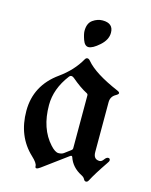

<svg xmlns="http://www.w3.org/2000/svg" viewBox="-109 -775 675 856"><g transform="rotate(15 228.5 -347.5)"><path d="M33.2 0ZM191.4 -638.2Q191.4 -673.3 212.9 -688.5Q234.4 -703.6 257.8 -703.6Q307.6 -703.6 307.6 -659.7Q307.6 -627.4 276.6 -599.9Q245.6 -572.3 226.6 -572.3Q209.5 -572.3 200.4 -597.9Q191.4 -623.5 191.4 -638.2ZM132.8 -415Q192.9 -458 225.1 -515.1Q229.5 -522.9 236.1 -522.9Q242.7 -522.9 249.5 -514.6Q290 -466.3 401.9 -418.5Q412.1 -414.1 412.1 -408.9Q412.1 -403.8 399.9 -397Q377.4 -384.3 377.4 -358.4V-128.4Q377.4 -94.7 405.8 -94.7Q415.5 -94.7 423.8 -106.4Q432.1 -118.2 440.4 -118.2Q449.2 -118.2 449.2 -108.4Q449.2 -104 441.4 -93.3Q401.4 -34.7 382.8 1Q378.4 9.8 371.3 9.8Q364.3 9.8 360.4 1.5Q356.4 -6.8 344.7 -12.7Q298.8 -36.1 284.2 -80.1Q282.7 -84.5 279.8 -84.5Q276.9 -84.5 272.9 -81.5L160.2 1.5Q148.9 9.8 142.8 9.8Q136.7 9.8 136.7 1Q136.7 -12.7 109.9 -37.6Q33.2 -109.4 33.2 -226.6Q33.2 -343.8 132.8 -415ZM124 -277.8Q124 -168.9 183.1 -104.5Q204.6 -81.1 219.7 -81.1Q234.9 -81.1 244.1 -87.9L272.9 -109.4Q278.3 -113.3 278.3 -119.6V-363.3Q278.3 -369.1 272.5 -372.1Q240.7 -388.2 199.7 -422.9Q193.4 -428.2 187.5 -428.2Q181.6 -428.2 176.8 -421.9Q124 -352.5 124 -277.8Z"/></g></svg>

Font: UnifrakturMaguntia
Style: Book
Weight: 400
Designer: j. 'mach' wust, Gerrit Ansmann, Georg Duffner, based on a font by Peter Wiegel, original typeface by Carl Albert Fahrenw
Version: Version 2017-03-19